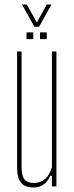

<svg xmlns="http://www.w3.org/2000/svg" viewBox="-20 -829 331 854"><path d="M130 5Q91 5 73.5 -16.2Q56 -37.5 56 -86V-600H76V-86Q76 -48 88.8 -31.5Q101.5 -15 130 -15Q159.5 -15 180.5 -33.2Q201.5 -51.5 211 -86V-600H231V0H211V-47H203Q193.5 -22.5 174.5 -8.8Q155.5 5 130 5ZM158 -655V-685H188V-655ZM98 -655V-685H128V-655ZM133 -710 78 -809H99L144 -729L188 -809H209L154 -710Z"/></svg>

Font: Big Shoulders Display SC Thin
Style: Regular
Weight: 100
Designer: Patric King
Foundry: XO Type Co
Version: Version 2.002